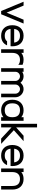

<svg xmlns="http://www.w3.org/2000/svg" viewBox="1329 -1999 670 3368"><g transform="rotate(90 1664.0 -315.0)"><path d="M78.1 -393.6 201.7 -96.2 325.2 -393.6H393.1L230 0H173.3L10.3 -393.6Z M607.4 -393.6Q650.4 -393.6 684.6 -380.1Q718.8 -366.7 742.7 -341.3Q766.6 -315.9 779.3 -279.3Q792 -242.7 792 -196.8Q792 -180.2 790.5 -165.5H487.3Q494.1 -113.8 524.7 -88.4Q555.2 -63 607.4 -63Q639.6 -63 664.6 -73.2Q689.5 -83.5 704.1 -104H775.4Q753.4 -52.2 710.2 -26.1Q667 0 607.4 0Q564.9 0 530.8 -13.2Q496.6 -26.4 472.4 -51.8Q448.2 -77.1 435.3 -113.8Q422.4 -150.4 422.4 -196.8Q422.4 -242.7 435.3 -279.3Q448.2 -315.9 472.2 -341.3Q496.1 -366.7 530.3 -380.1Q564.5 -393.6 607.4 -393.6ZM487.3 -228.5H727.1Q720.2 -278.8 690.2 -304.7Q660.2 -330.6 607.4 -330.6Q554.2 -330.6 524.2 -304.7Q494.1 -278.8 487.3 -228.5Z M907.2 -393.6 907.7 -354Q955.1 -393.6 1029.3 -393.6Q1078.6 -393.6 1116.7 -376V-300.8Q1085.4 -330.6 1029.3 -330.6Q993.2 -330.6 969.5 -318.6Q945.8 -306.6 932.1 -287.6Q918.5 -268.6 913.1 -244.6Q907.7 -220.7 907.7 -196.8V0H844.7V-393.6Z M1319.3 -393.6Q1385.7 -393.6 1431.2 -339.8Q1476.1 -393.6 1543 -393.6Q1572.3 -393.6 1598.4 -382.1Q1624.5 -370.6 1643.8 -351.3Q1663.1 -332 1674.6 -305.9Q1686 -279.8 1686 -250.5V0H1623V-250.5Q1623 -266.6 1616.7 -281Q1610.4 -295.4 1599.6 -306.4Q1588.9 -317.4 1574.2 -324Q1559.6 -330.6 1543 -330.6Q1526.4 -330.6 1512 -324.2Q1497.6 -317.9 1486.6 -306.9Q1475.6 -295.9 1469.2 -281.5Q1462.9 -267.1 1462.9 -250.5V0H1399.9V-250.5Q1399.9 -266.6 1393.6 -281Q1387.2 -295.4 1376.2 -306.4Q1365.2 -317.4 1350.6 -324Q1335.9 -330.6 1319.3 -330.6Q1302.7 -330.6 1288.3 -324.2Q1273.9 -317.9 1262.9 -306.9Q1252 -295.9 1245.6 -281.5Q1239.3 -267.1 1239.3 -250.5V0H1176.3V-393.6H1239.3V-369.1Q1274.9 -393.6 1319.3 -393.6Z M2099.1 -393.6V0H2036.1V-40Q1988.8 0 1914.6 0Q1872.1 0 1837.9 -13.2Q1803.7 -26.4 1779.5 -51.8Q1755.4 -77.1 1742.4 -113.8Q1729.5 -150.4 1729.5 -196.8Q1729.5 -242.7 1742.4 -279.3Q1755.4 -315.9 1779.3 -341.3Q1803.2 -366.7 1837.4 -380.1Q1871.6 -393.6 1914.6 -393.6Q1988.3 -393.6 2036.1 -354V-393.6ZM2004.9 -297.4Q1973.1 -330.6 1914.6 -330.6Q1853.5 -330.6 1823 -296.9Q1792.5 -263.2 1792.5 -196.8Q1792.5 -129.9 1823.2 -96.4Q1854 -63 1914.6 -63Q1973.6 -63 2004.9 -96.2Q2036.1 -129.4 2036.1 -196.8Q2036.1 -264.2 2004.9 -297.4Z M2455.6 -393.6 2263.7 -222.7 2503.4 0H2411.1L2214.4 -182.6V0H2151.4V-629.9H2214.4V-262.7L2360.8 -393.6Z M2708.5 -393.6Q2751.5 -393.6 2785.6 -380.1Q2819.8 -366.7 2843.8 -341.3Q2867.7 -315.9 2880.4 -279.3Q2893.1 -242.7 2893.1 -196.8Q2893.1 -180.2 2891.6 -165.5H2588.4Q2595.2 -113.8 2625.7 -88.4Q2656.2 -63 2708.5 -63Q2740.7 -63 2765.6 -73.2Q2790.5 -83.5 2805.2 -104H2876.5Q2854.5 -52.2 2811.3 -26.1Q2768.1 0 2708.5 0Q2666 0 2631.8 -13.2Q2597.7 -26.4 2573.5 -51.8Q2549.3 -77.1 2536.4 -113.8Q2523.4 -150.4 2523.4 -196.8Q2523.4 -242.7 2536.4 -279.3Q2549.3 -315.9 2573.2 -341.3Q2597.2 -366.7 2631.3 -380.1Q2665.5 -393.6 2708.5 -393.6ZM2588.4 -228.5H2828.1Q2821.3 -278.8 2791.3 -304.7Q2761.2 -330.6 2708.5 -330.6Q2655.3 -330.6 2625.2 -304.7Q2595.2 -278.8 2588.4 -228.5Z M2998 -393.6 2998.5 -354Q3045.9 -393.6 3120.1 -393.6Q3163.1 -393.6 3197.5 -379.9Q3231.9 -366.2 3255.9 -340.8Q3279.8 -315.4 3292.5 -279.1Q3305.2 -242.7 3305.2 -196.8V0H3242.2V-196.8Q3242.2 -263.7 3211.2 -297.1Q3180.2 -330.6 3120.1 -330.6Q3084 -330.6 3060.3 -318.6Q3036.6 -306.6 3022.9 -287.6Q3009.3 -268.6 3003.9 -244.6Q2998.5 -220.7 2998.5 -196.8V0H2935.5V-393.6Z"/></g></svg>

Font: Fibel Sued LRS
Style: Regular
Weight: 400
Designer: Peter Wiegel
Foundry: Peter Wiegel
Version: Version 000.000